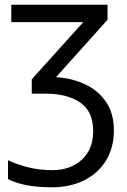

<svg xmlns="http://www.w3.org/2000/svg" viewBox="-20 -556 538 816"><path d="M437 -536V-472L218 -228Q286 -224 342 -197.5Q398 -171 431 -122.5Q464 -74 464 -1Q464 70 431.5 124.5Q399 179 339.5 209.5Q280 240 199 240Q140 240 93 231Q46 222 14 205V125Q47 141 95.5 154Q144 167 203 167Q280 167 328 122.5Q376 78 376 1Q376 -83 320.5 -120.5Q265 -158 174 -158H115V-219L334 -462H28V-536Z"/></svg>

Font: Noto Sans
Style: Regular
Weight: 400
Designer: Monotype Design Team
Foundry: Monotype Imaging Inc.
Version: Version 1.902